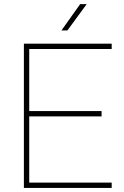

<svg xmlns="http://www.w3.org/2000/svg" viewBox="-20 -926 609 946"><path d="M124 -26.4V-352.5H480.5V-378.9H124V-684.6H530.3V-710.9H97.7V0H530.3V-26.4ZM312 -775.9 407.2 -905.8H375L282.7 -775.9Z"/></svg>

Font: Vazirmatn Thin
Style: Regular
Weight: 100
Designer: Saber Rastikerdar
Foundry: Saber Rastikerdar
Version: Version 33.003